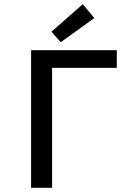

<svg xmlns="http://www.w3.org/2000/svg" viewBox="-20 -894 640 914"><path d="M128 0V-655H536V-571H228V0ZM269 -693 225 -743 374 -874 429 -808Z"/></svg>

Font: SauceCodePro Nerd Font Mono
Style: Regular
Weight: 500
Monospace: yes
Designer: Paul D. Hunt, Teo Tuominen
Foundry: Adobe Systems Incorporated
Version: Version 2.030;PS 1.000;hotconv 16.6.51;makeotf.lib2.5.65220;